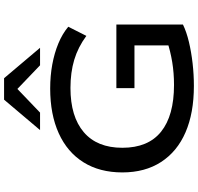

<svg xmlns="http://www.w3.org/2000/svg" viewBox="-35 -952 995 966"><g transform="rotate(-90 463.0 -468.5)"><path d="M514 9Q378 9 281 -33Q184 -75 131.5 -156Q79 -237 79 -351Q79 -465 130 -546.5Q181 -628 276 -671Q371 -714 501 -714Q565 -714 622 -703.5Q679 -693 727.5 -673Q776 -653 812 -623L766 -532Q709 -574 645.5 -593Q582 -612 504 -612Q360 -612 281.5 -545Q203 -478 203 -351Q203 -221 284 -156Q365 -91 519 -91Q579 -91 634 -100Q689 -109 740 -126L718 -94V-290H503V-381H823V-46Q786 -28 735.5 -16Q685 -4 628 2.5Q571 9 514 9ZM292 -765 445 -946H553L706 -765H618L499 -879L380 -765Z"/></g></svg>

Font: Nunito Sans 10pt Expanded SemiBold
Style: Regular
Weight: 600
Width: 7
Designer: Vernon Adams
Foundry: Vernon Adams
Version: Version 3.101;gftools[0.9.27]